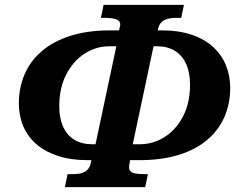

<svg xmlns="http://www.w3.org/2000/svg" viewBox="-20 -749 984 784"><path d="M245 15 256 -38H280Q300 -38 314.5 -42.5Q329 -47 338.5 -57.5Q348 -68 351 -85L353 -95H341Q268 -95 214.5 -113Q161 -131 126 -162.5Q91 -194 74 -236Q57 -278 57 -327Q57 -391 80.5 -445.5Q104 -500 150.5 -540Q197 -580 267 -602.5Q337 -625 431 -625H466L467 -629Q469 -637 470 -641.5Q471 -646 471 -649Q471 -664 455 -670Q439 -676 408 -676H392L403 -729H731L720 -676H696Q677 -676 662.5 -671.5Q648 -667 639 -658Q630 -649 626 -633L624 -625H638Q710 -625 763 -607Q816 -589 851 -556.5Q886 -524 903 -481.5Q920 -439 920 -390Q920 -327 897 -273Q874 -219 827.5 -179Q781 -139 711 -117Q641 -95 548 -95H511L510 -89Q509 -81 508 -75.5Q507 -70 507 -66Q507 -49 522.5 -43.5Q538 -38 568 -38H584L573 15ZM357 -160H370L455 -560H426Q372 -560 325.5 -530Q279 -500 250.5 -445Q222 -390 222 -315Q222 -266 238 -231Q254 -196 284 -178Q314 -160 357 -160ZM522 -160H551Q605 -160 652 -189.5Q699 -219 727.5 -274Q756 -329 756 -403Q756 -453 740 -488Q724 -523 694 -541.5Q664 -560 621 -560H607Z"/></svg>

Font: Noto Serif
Style: Italic
Weight: 400
Italic angle: -12°
Designer: Monotype Design Team
Foundry: Monotype Imaging Inc.
Version: Version 2.013